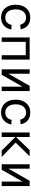

<svg xmlns="http://www.w3.org/2000/svg" viewBox="1503 -2085 594 3640"><g transform="rotate(90 1800.0 -265.0)"><path d="M314 12Q240 12 185 -22Q130 -56 100 -118.5Q70 -181 70 -265Q70 -349 100 -411Q130 -473 185 -507.5Q240 -542 314 -542Q403 -542 461.5 -494.5Q520 -447 536 -358L448 -352Q436 -405 400.5 -433.5Q365 -462 314 -462Q241 -462 199.5 -409.5Q158 -357 158 -265Q158 -173 199.5 -120.5Q241 -68 314 -68Q365 -68 402.5 -98Q440 -128 452 -188L540 -182Q524 -94 463.5 -41Q403 12 314 12Z M690 0V-530H1110V0H1026V-456H774V0Z M1294 0V-530H1378V-128L1608 -530H1707V0H1623V-394L1398 0Z M2114 12Q2040 12 1985 -22Q1930 -56 1900 -118.5Q1870 -181 1870 -265Q1870 -349 1900 -411Q1930 -473 1985 -507.5Q2040 -542 2114 -542Q2203 -542 2261.5 -494.5Q2320 -447 2336 -358L2248 -352Q2236 -405 2200.5 -433.5Q2165 -462 2114 -462Q2041 -462 1999.5 -409.5Q1958 -357 1958 -265Q1958 -173 1999.5 -120.5Q2041 -68 2114 -68Q2165 -68 2202.5 -98Q2240 -128 2252 -188L2340 -182Q2324 -94 2263.5 -41Q2203 12 2114 12Z M2491 0V-530H2577V-272L2826 -530H2944L2683 -265L2956 0H2836L2577 -258V0Z M3094 0V-530H3178V-128L3408 -530H3507V0H3423V-394L3198 0Z"/></g></svg>

Font: Geist Mono
Style: Regular
Weight: 400
Monospace: yes
Designer: Basement.studio, Andrés Briganti, Mateo Zaragoza
Foundry: Basement.studio, Vercel, Andrés Briganti, Guido Ferreyra, Mateo Zaragoza
Version: Version 1.500; ttfautohint (v1.8.4.7-5d5b)